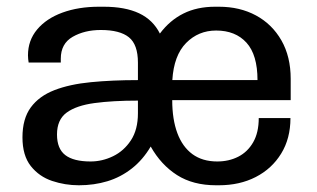

<svg xmlns="http://www.w3.org/2000/svg" viewBox="-20 -541 942 571"><path d="M214.5 10Q173.5 10 135 -2.9Q96.5 -15.8 71.6 -47.1Q46.8 -78.5 46.8 -132.5Q46.8 -187.8 71.5 -221.5Q96.2 -255.2 141.8 -272.9Q187.2 -290.5 250.4 -296.6Q313.5 -302.8 390.2 -302.8V-354.8Q390.2 -408.5 363.4 -430.1Q336.5 -451.8 279.8 -451.8Q231.5 -451.8 196.1 -431.5Q160.8 -411.2 160.8 -366.5V-355H65.2Q64.2 -359.5 63.8 -365.2Q63.2 -371 63.2 -376.5Q63.2 -420.8 90.5 -453.4Q117.8 -486 165.6 -503.5Q213.5 -521 274.5 -521H288.2Q352.2 -521 393.6 -501.5Q435 -482 455.5 -441.2Q485.2 -480.8 525.8 -500.9Q566.2 -521 619.5 -521H631Q693.2 -521 741.2 -495.1Q789.2 -469.2 816.9 -420.9Q844.5 -372.5 844.5 -306.5V-243.2H492.2Q492.2 -186 507.4 -145.2Q522.5 -104.5 552.2 -82.6Q582 -60.8 626 -60.8Q660.8 -60.8 688.6 -75Q716.5 -89.2 733 -118Q749.5 -146.8 749.5 -189.8H843.8Q843.8 -129 816.1 -84.1Q788.5 -39.2 740.6 -14.6Q692.8 10 630.8 10H622.8Q554 10 506.4 -20.4Q458.8 -50.8 428.2 -105.2Q405 -65.8 372 -39.9Q339 -14 299.4 -2Q259.8 10 214.5 10ZM249.2 -60.8Q284 -60.8 316.2 -76.4Q348.5 -92 369.4 -123.8Q390.2 -155.5 390.2 -204V-241.8Q315.2 -241.8 261.1 -234.5Q207 -227.2 178.2 -206.1Q149.5 -185 149.5 -141Q149.5 -98.8 174.1 -79.8Q198.8 -60.8 249.2 -60.8ZM492.5 -302.8H745.8Q745.8 -378 713 -414.1Q680.2 -450.2 622.8 -450.2Q570 -450.2 533.5 -413.2Q497 -376.2 492.5 -302.8Z"/></svg>

Font: Chivo Medium
Style: Regular
Weight: 500
Designer: Hector Gatti
Foundry: Omnibus-Type
Version: Version 2.002